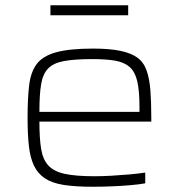

<svg xmlns="http://www.w3.org/2000/svg" viewBox="-20 -703 680 731"><path d="M332 8Q266 8 222 1Q178 -6 151 -24Q124 -42 109.5 -72Q95 -102 90 -147Q85 -192 85 -254Q85 -328 91 -378.5Q97 -429 120 -459.5Q143 -490 194 -504Q245 -518 334 -518Q397 -518 438 -509.5Q479 -501 503 -483.5Q527 -466 538 -435Q549 -404 552.5 -360Q556 -316 556 -256V-240H130Q130 -177 136.5 -136.5Q143 -96 164 -73Q185 -50 227 -41Q269 -32 340 -32Q370 -32 405 -34Q440 -36 473.5 -39Q507 -42 533 -46V-5Q511 -1 477 2Q443 5 406 6.5Q369 8 332 8ZM511 -257V-297Q511 -358 502.5 -394Q494 -430 473.5 -448Q453 -466 418.5 -472Q384 -478 332 -478Q264 -478 223.5 -470.5Q183 -463 163 -442Q143 -421 136.5 -382Q130 -343 130 -277H531ZM172 -645V-683H468V-645Z"/></svg>

Font: Saira Expanded ExtraLight
Style: Regular
Weight: 250
Width: 7
Designer: Hector Gatti with collaboration of the Omnibus-Type team
Foundry: Omnibus-Type
Version: Version 1.101